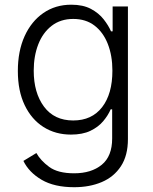

<svg xmlns="http://www.w3.org/2000/svg" viewBox="-20 -573 643 809"><path d="M292.5 215.8Q209 215.8 155.5 184.6Q102.1 153.3 78.6 105L133.3 71.8Q150.9 103.5 187.5 130.4Q224.1 157.2 292.5 157.2Q364.7 157.2 408.7 121.3Q452.6 85.4 452.6 10.3V-112.3H446.3Q435.5 -86.9 414.8 -62.3Q394 -37.6 360.8 -21.7Q327.6 -5.9 278.8 -5.9Q213.9 -5.9 163.3 -37.8Q112.8 -69.8 84 -129.9Q55.2 -189.9 55.2 -273.9Q55.2 -357.4 83.5 -420.2Q111.8 -482.9 162.6 -518.1Q213.4 -553.2 280.3 -553.2Q330.1 -553.2 363.3 -535.4Q396.5 -517.6 416.7 -491.7Q437 -465.8 447.8 -440.9H454.6V-545.9H519V13.2Q519 82.5 489.5 127.4Q460 172.4 408.9 194.1Q357.9 215.8 292.5 215.8ZM288.6 -65.4Q366.7 -65.4 410.2 -121.3Q453.6 -177.2 453.6 -275.4Q453.6 -338.4 434.3 -387.7Q415 -437 378.4 -465.1Q341.8 -493.2 288.6 -493.2Q234.9 -493.2 197.5 -464.1Q160.2 -435.1 141.1 -385.7Q122.1 -336.4 122.1 -275.4Q122.1 -182.1 165.3 -123.8Q208.5 -65.4 288.6 -65.4Z"/></svg>

Font: Inter Light
Style: Regular
Weight: 300
Designer: Rasmus Andersson
Foundry: rsms
Version: Version 4.000;git-a52131595